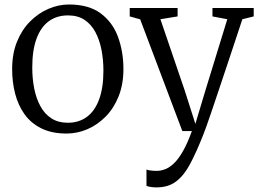

<svg xmlns="http://www.w3.org/2000/svg" viewBox="-20 -583 1153 854"><path d="M34 -276Q34 -344 55.5 -397.2Q77 -450.5 113.5 -487.2Q150 -524 195 -543.5Q240 -563 287 -563Q375 -563 428.2 -523.2Q481.5 -483.5 505.2 -418Q529 -352.5 529 -276Q529 -208.5 507.8 -155Q486.5 -101.5 450 -64.5Q413.5 -27.5 368.5 -8.2Q323.5 11 276.5 11Q210.5 11 164 -12Q117.5 -35 89 -75Q60.5 -115 47.2 -166.8Q34 -218.5 34 -276ZM281.5 -37Q331 -37 366.5 -63.2Q402 -89.5 421 -141.2Q440 -193 440 -269Q440 -318 431.2 -362.2Q422.5 -406.5 404 -440.8Q385.5 -475 355.8 -494.8Q326 -514.5 282.5 -514.5Q232.5 -514.5 197 -488.5Q161.5 -462.5 142.5 -411Q123.5 -359.5 123.5 -283Q123.5 -233.5 132.2 -189.2Q141 -145 159.8 -110.5Q178.5 -76 208.8 -56.5Q239 -37 281.5 -37ZM676 250.5Q662 250.5 649.8 248.5Q637.5 246.5 631.5 243.5V171Q637.5 174 650.8 175.5Q664 177 677 177Q696.5 177 716.2 169Q736 161 755.8 141.5Q775.5 122 795 87.2Q814.5 52.5 833.5 0H791L603.5 -497L557 -510V-547.5H770V-510L693.5 -497.5L801.5 -181L849 -32L894 -182L991 -497.5L925 -510V-547.5H1108.5V-510L1058 -497.5Q1024.5 -395.5 998.2 -317.2Q972 -239 952.8 -181.5Q933.5 -124 920 -84.2Q906.5 -44.5 897.8 -20Q889 4.5 884 16.5Q853.5 94 825.8 146Q798 198 763.2 224.2Q728.5 250.5 676 250.5Z"/></svg>

Font: Merriweather 36pt Light
Style: Regular
Weight: 300
Designer: Eben Sorkin
Foundry: Eben Sorkin
Version: Version 2.100